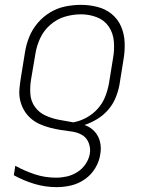

<svg xmlns="http://www.w3.org/2000/svg" viewBox="-20 -558 616 791"><path d="M214 213Q243 213 273 206Q303 199 329.5 180.5Q356 162 372.5 134.5Q389 107 393 78Q398 51 392 26Q386 1 369 -17Q352 -35 328 -43Q355 -52 380.5 -67.5Q406 -83 425.5 -105.5Q445 -128 456 -154.5Q467 -181 472 -208L489 -314Q495 -349 493.5 -383.5Q492 -418 479 -448.5Q466 -479 440.5 -500Q415 -521 381.5 -529.5Q348 -538 314 -538Q282 -538 249.5 -531.5Q217 -525 187.5 -507.5Q158 -490 135.5 -463.5Q113 -437 100.5 -406Q88 -375 83 -343L66 -238Q62 -214 60 -190.5Q58 -167 63 -145Q68 -123 79 -104Q90 -85 106.5 -70.5Q123 -56 143 -47Q163 -38 185.5 -32Q208 -26 230.5 -22.5Q253 -19 276 -16Q299 -13 318 -2Q337 9 345.5 31Q354 53 350 76Q346 98 332.5 118Q319 138 298.5 151Q278 164 255.5 169Q233 174 211 174Q165 174 123 160Q81 146 43 125L37 164Q77 186 121.5 199.5Q166 213 214 213ZM282 -54Q252 -59 223 -64.5Q194 -70 167.5 -82Q141 -94 124 -117.5Q107 -141 105 -171Q103 -201 108 -231L126 -337Q131 -369 145.5 -400.5Q160 -432 187.5 -456Q215 -480 248 -489.5Q281 -499 314 -499Q348 -499 379 -487Q410 -475 428 -448.5Q446 -422 449 -388Q452 -354 446 -320L429 -215Q424 -187 413.5 -160Q403 -133 383 -110.5Q363 -88 336.5 -73.5Q310 -59 282 -54Z"/></svg>

Font: Iosevka Sparkle XLtObl
Style: Regular
Weight: 200
Italic angle: -9°
Designer: Belleve Invis
Foundry: Belleve Invis
Version: Version 4.5.0; ttfautohint (v1.8.3)